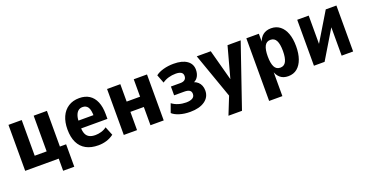

<svg xmlns="http://www.w3.org/2000/svg" viewBox="-33 -1137 3724 1947"><g transform="rotate(-20 1829.5 -163.0)"><path d="M422 131V0H60V-496H203V-111H332V-496H475V-111H542V131Z M848 11Q770 11 716 -18.5Q662 -48 634 -105.5Q606 -163 606 -247Q606 -326 632 -384Q658 -442 707.5 -474Q757 -506 826 -506Q889 -506 933 -478Q977 -450 1000.5 -395Q1024 -340 1024 -260V-210H723V-294H918L904 -277Q904 -351 884.5 -380Q865 -409 827 -409Q799 -409 780 -393.5Q761 -378 750.5 -346.5Q740 -315 740 -263V-225Q740 -180 752 -152Q764 -124 789 -110.5Q814 -97 855 -97Q886 -97 918.5 -106.5Q951 -116 977 -136L1015 -42Q977 -14 935 -1.5Q893 11 848 11Z M1124 0V-496H1267V-308H1412V-496H1555V0H1412V-197H1267V0Z M1839 11Q1775 11 1724 -5Q1673 -21 1647 -46L1681 -140Q1711 -117 1750.5 -105Q1790 -93 1832 -93Q1876 -93 1900.5 -107.5Q1925 -122 1925 -152Q1925 -179 1906 -191Q1887 -203 1850 -203H1741V-298H1844Q1875 -298 1891.5 -312Q1908 -326 1908 -352Q1908 -379 1888 -391.5Q1868 -404 1830 -404Q1790 -404 1753 -393.5Q1716 -383 1685 -361L1650 -452Q1681 -477 1733 -491.5Q1785 -506 1844 -506Q1936 -506 1987 -470.5Q2038 -435 2038 -372Q2038 -332 2021.5 -301.5Q2005 -271 1972 -257V-261Q1999 -252 2017.5 -235Q2036 -218 2045.5 -194Q2055 -170 2055 -141Q2055 -71 1997 -30Q1939 11 1839 11Z M2188 180 2280 -50V36L2092 -496H2243L2340 -136H2326L2424 -496H2566L2334 180Z M2627 180V-496H2762V-400H2758Q2774 -452 2808.5 -479Q2843 -506 2896 -506Q2952 -506 2992 -474.5Q3032 -443 3053 -385.5Q3074 -328 3074 -248Q3074 -170 3053.5 -112Q3033 -54 2994 -21.5Q2955 11 2897 11Q2844 11 2811.5 -16.5Q2779 -44 2765 -92H2770V180ZM2850 -98Q2893 -98 2912.5 -136.5Q2932 -175 2932 -249Q2932 -323 2912.5 -360.5Q2893 -398 2850 -398Q2807 -398 2787.5 -360Q2768 -322 2768 -249Q2768 -175 2787.5 -136.5Q2807 -98 2850 -98Z M3176 0V-496H3300V-131H3264L3484 -496H3599V0H3475V-366H3511L3291 0Z"/></g></svg>

Font: Nunito Sans 10pt Condensed ExtraBold
Style: Regular
Weight: 800
Width: 3
Designer: Vernon Adams
Foundry: Vernon Adams
Version: Version 3.101;gftools[0.9.27]